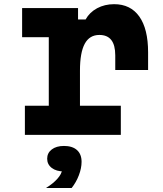

<svg xmlns="http://www.w3.org/2000/svg" viewBox="-20 -652 790 928"><path d="M357.2 -613.1V-557.9H393.8Q412.8 -592.5 449.4 -612.2Q486 -631.8 531.7 -631.8Q611 -631.8 653.4 -572Q695.8 -512.3 695.8 -399V-313.7H537.1V-384.3Q537.1 -434 518 -458.5Q498.9 -483.1 460.2 -483.1Q412.7 -483.1 389.6 -440.5Q366.5 -397.9 366.5 -310.8V-140.8H564V0H100.3V-140.8H215.8V-472.3H86.9V-613.1ZM208 115Q208 87.4 230.1 70.4Q252.2 53.4 289.1 53.4Q326.1 53.4 348.2 70.4Q370.3 87.4 370.3 115Q370.3 142.6 348.2 159.6Q326.1 176.6 289.1 176.6Q252.2 176.6 230.1 159.6Q208 142.6 208 115ZM279.9 168.6 289.1 53.4Q330.1 53.4 352.2 73.4Q374.3 93.4 374.3 130Q374.3 161 361.1 195.3Q348 229.5 326.3 256.6H202Q235.7 236.2 257.2 212.2Q278.6 188.2 279.9 168.6Z"/></svg>

Font: Martian Mono VF sWd Rg
Style: Regular
Weight: 400
Width: 6
Monospace: yes
Designer: Roman Shamin
Foundry: Evil Martians
Version: Version 1.100